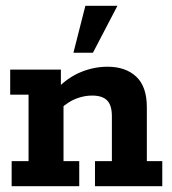

<svg xmlns="http://www.w3.org/2000/svg" viewBox="-20 -639 592 659"><path d="M20 0V-86H78V-314H15V-400H189V-337L176 -335Q214 -374 258.5 -392Q303 -410 349 -410Q411 -410 447.5 -376Q484 -342 484 -271V-86H537V0H306V-86H364V-240Q364 -278 347.5 -294.5Q331 -311 296 -311Q269 -311 241.5 -300.5Q214 -290 187 -265L198 -298V-86H252V0ZM232 -458 273 -619H383L299 -458Z"/></svg>

Font: Rokkitt SemiBold
Style: Bold
Weight: 700
Version: Version 3.103